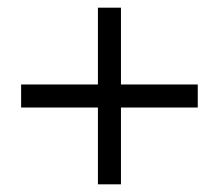

<svg xmlns="http://www.w3.org/2000/svg" viewBox="-20 -580 570 500"><path d="M235 -100V-300H35V-360H235V-560H295V-360H495V-300H295V-100Z"/></svg>

Font: Philosopher
Style: Regular
Weight: 400
Designer: Jovanny Lemonad
Foundry: Jovanny Lemonad
Version: Version 2.000